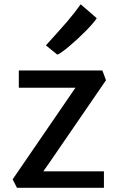

<svg xmlns="http://www.w3.org/2000/svg" viewBox="-20 -891 558 911"><path d="M208 -687Q266.1 -751 299.6 -789.8Q333 -828.6 362.8 -870.6L439 -804.7Q427.2 -785.2 388.7 -745.8Q350.1 -706.5 309.6 -672.4Q269 -638.2 252 -631.8L197.8 -675.8ZM337.9 -474.6H69.3V-556.6H465.8L482.9 -510.3L214.4 -119.1L185.5 -78.1H473.1V0H60.5L40 -40Z"/></svg>

Font: Merriweather Sans
Style: Regular
Weight: 400
Designer: Eben Sorkin
Foundry: Eben Sorkin
Version: Version 1.006; ttfautohint (v1.4.1) -l 6 -r 50 -G 0 -x 11 -H